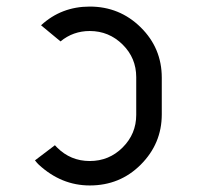

<svg xmlns="http://www.w3.org/2000/svg" viewBox="-20 -567 602 587"><path d="M165 -440.4 105.5 -489.7Q167.5 -546.9 254.4 -546.9Q345.7 -546.9 410.2 -483.4Q474.6 -419.9 474.6 -329.6V-217.3Q474.6 -127.9 410.2 -63.5Q346.7 0 254.4 0Q167.5 0 98.6 -63.5Q93.8 -67.9 86.9 -76.7L147.9 -123Q150.4 -120.1 154.3 -116.2Q195.8 -74.7 254.4 -74.7Q313.5 -74.7 355 -116.2Q396.5 -157.7 396.5 -215.8V-331.1Q396.5 -389.6 355 -430.7Q313 -472.2 254.4 -472.2Q203.6 -472.2 165 -440.4Z"/></svg>

Font: NovaMono
Style: Regular
Weight: 400
Monospace: yes
Version: Version 1.2